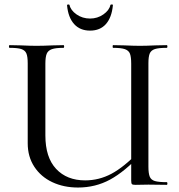

<svg xmlns="http://www.w3.org/2000/svg" viewBox="-20 -827 801 859"><path d="M486 -613Q484 -613 484 -619Q484 -625 486 -625L536 -624Q580 -622 606 -622Q633 -622 675 -624L726 -625Q729 -625 729 -619Q729 -613 726 -613Q690 -613 673 -607.5Q656 -602 650 -588Q644 -574 644 -544V-81Q644 -51 650 -36.5Q656 -22 673 -17Q690 -12 726 -12Q729 -12 729 -6Q729 0 726 0L644 -1L586 0Q574 0 570.5 -3Q567 -6 567 -19V-542Q567 -572 561.5 -586.5Q556 -601 539 -607Q522 -613 486 -613ZM329 12Q265 12 214 -12Q163 -36 133.5 -81Q104 -126 104 -186V-544Q104 -574 98 -588Q92 -602 75.5 -607.5Q59 -613 23 -613Q20 -613 20 -619Q20 -625 23 -625L73 -624Q117 -622 143 -622Q172 -622 216 -624L264 -625Q267 -625 267 -619Q267 -613 264 -613Q229 -613 212 -607Q195 -601 189 -586.5Q183 -572 183 -542V-221Q183 -123 231 -71.5Q279 -20 361 -20Q423 -20 478.5 -49.5Q534 -79 601 -148L613 -139Q538 -59 472.5 -23.5Q407 12 329 12ZM280 -803Q280 -807 285 -807Q290 -807 291 -805Q296 -781 322.5 -762.5Q349 -744 383 -744Q416 -744 442.5 -762.5Q469 -781 474 -805Q475 -807 480.5 -807Q486 -807 485 -803Q480 -749 454 -719.5Q428 -690 383 -690Q338 -690 311.5 -719.5Q285 -749 280 -803Z"/></svg>

Font: Cormorant Infant Medium
Style: Regular
Weight: 500
Designer: Christian Thalmann (Catharsis Fonts)
Foundry: Catharsis Fonts
Version: Version 4.000